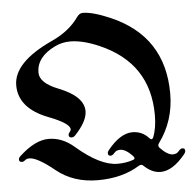

<svg xmlns="http://www.w3.org/2000/svg" viewBox="-52 -771 854 846"><g transform="rotate(-5 374.5 -348.0)"><path d="M8.3 -99.1Q8.3 -106 16.1 -113.3Q85.9 -178.2 146.2 -178.2Q206.5 -178.2 258.8 -132.8Q363.3 -42.5 440.4 -42.5Q477.5 -42.5 508.3 -53.2Q516.1 -55.7 516.1 -60.3Q516.1 -64.9 511.7 -69.8Q480.5 -103 456.1 -103Q439.5 -103 430.2 -91.8Q420.9 -80.6 413.1 -80.6Q400.9 -80.6 400.9 -92.3Q400.9 -99.1 406.7 -106Q462.9 -175.3 516.6 -175.3Q560.1 -175.3 589.8 -142.1Q594.2 -137.2 598.4 -137.2Q602.5 -137.2 606 -144.5Q622.1 -184.6 622.1 -242.2Q622.1 -472.2 406.7 -565.9Q334 -597.7 278.3 -597.7Q242.2 -597.7 210.9 -582.5Q127.4 -542 127.4 -473.1Q127.4 -426.8 209 -395Q319.3 -351.6 319.3 -286.1Q319.3 -241.7 264.6 -183.6Q257.3 -175.8 249 -175.8Q235.8 -175.8 235.8 -187.5Q235.8 -193.8 241.5 -200Q247.1 -206.1 247.1 -211.9Q247.1 -238.3 154.3 -273.9Q24.9 -323.7 24.9 -425.5Q24.9 -527.3 198.2 -606.9Q277.3 -643.1 318.4 -702.1Q329.6 -718.3 344.7 -718.3Q388.2 -718.3 466.3 -684.6Q697.8 -584 697.8 -330.6Q697.8 -210.4 629.4 -117.2Q625.5 -111.8 625.5 -106.4Q625.5 -101.1 630.4 -96.2Q662.6 -62.5 686.5 -62.5Q703.1 -62.5 712.4 -74Q721.7 -85.4 729.5 -85.4Q741.7 -85.4 741.7 -73.7Q741.7 -66.9 735.8 -59.6Q679.7 9.8 626 9.8Q587.9 9.8 553.7 -22.9Q547.9 -28.8 542.7 -28.8Q537.6 -28.8 532.7 -25.9Q456.1 22 347.7 22Q239.3 22 164.3 -39.1Q89.4 -100.1 54.2 -100.1Q42.5 -100.1 35.4 -93.8Q28.3 -87.4 21.5 -87.4Q8.3 -87.4 8.3 -99.1Z"/></g></svg>

Font: UnifrakturMaguntia16
Style: Book
Weight: 400
Designer: j. 'mach' wust, Gerrit Ansmann, Georg Duffner, based on a font by Peter Wiegel, original typeface by Carl Albert Fahrenw
Version: Version 2017-03-19